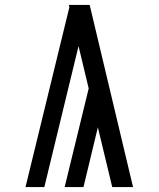

<svg xmlns="http://www.w3.org/2000/svg" viewBox="-20 -755 640 775"><path d="M83 0 260 -726 258 -735Q279 -735 300 -735Q321 -735 342 -735L517 0H433L375 -241L317 0H241L338 -398L297 -569L159 0Z"/></svg>

Font: Iosevka SS04 Extended
Style: Regular
Weight: 400
Width: 7
Monospace: yes
Designer: Belleve Invis
Foundry: Belleve Invis
Version: Version 19.0.0; ttfautohint (v1.8.4)